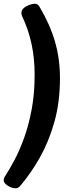

<svg xmlns="http://www.w3.org/2000/svg" viewBox="-65 -800 386 1031"><path d="M122 -780Q130 -780 136 -776Q142 -772 147 -764Q203 -670 230 -577.5Q257 -485 257 -381Q257 -251 227 -145Q197 -39 149.5 45Q102 129 47 194Q39 204 32.5 207.5Q26 211 18 211Q6 211 -8.5 205Q-23 199 -34 189Q-45 179 -45 168Q-45 162 -42.5 155.5Q-40 149 -37 145Q-14 110 13 59Q40 8 64.5 -59.5Q89 -127 105 -212Q121 -297 121 -399Q121 -486 104.5 -563.5Q88 -641 53 -715Q51 -720 50.5 -724.5Q50 -729 50 -730Q50 -746 63 -757Q76 -768 93.5 -774Q111 -780 122 -780Z"/></svg>

Font: Asap Black
Style: Italic
Weight: 900
Italic angle: -6°
Designer: Pablo Cosgaya
Foundry: Omnibus-Type
Version: Version 3.001